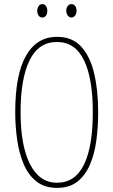

<svg xmlns="http://www.w3.org/2000/svg" viewBox="-20 -903 551 933"><path d="M457 -358Q457 -286 448 -219.5Q439 -153 416.5 -101.5Q394 -50 355.5 -20Q317 10 257 10Q197 10 157.5 -21Q118 -52 95.5 -104.5Q73 -157 63.5 -223Q54 -289 54 -358Q54 -541 106.5 -632.5Q159 -724 257 -724Q331 -724 374.5 -676.5Q418 -629 437.5 -546.5Q457 -464 457 -358ZM80 -358Q80 -195 126 -105Q172 -15 257 -15Q345 -15 388 -103Q431 -191 431 -358Q431 -522 388 -610.5Q345 -699 257 -699Q167 -699 123.5 -609.5Q80 -520 80 -358ZM161 -850Q161 -863 167.5 -873Q174 -883 186 -883Q197 -883 203.5 -873.5Q210 -864 210 -850Q210 -836 203.5 -827Q197 -818 186 -818Q174 -818 167.5 -827.5Q161 -837 161 -850ZM302 -851Q302 -864 309 -873.5Q316 -883 327 -883Q338 -883 345 -874Q352 -865 352 -851Q352 -837 345 -827.5Q338 -818 327 -818Q316 -818 309 -828Q302 -838 302 -851Z"/></svg>

Font: Noto Sans Thai ExtCond Thin
Style: Regular
Weight: 100
Width: 2
Designer: Monotype Design Team
Foundry: Monotype Imaging Inc.
Version: Version 2.002; ttfautohint (v1.8.4.7-5d5b)